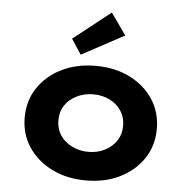

<svg xmlns="http://www.w3.org/2000/svg" viewBox="-56 -857 892 921"><g transform="rotate(5 390.5 -396.5)"><path d="M391.5 10Q298.8 10 227 -25.8Q155.1 -61.6 113.9 -123.6Q72.6 -185.7 72.6 -265.9Q72.6 -346 113.9 -408.1Q155.1 -470.2 227 -506Q298.8 -541.7 391.5 -541.7Q483.8 -541.7 555.3 -506Q626.9 -470.2 667.9 -408.1Q708.9 -346 708.9 -265.9Q708.9 -185.7 667.9 -123.6Q626.9 -61.6 555.3 -25.8Q483.8 10 391.5 10ZM391.5 -127.6Q435 -127.6 470.3 -145.7Q505.6 -163.7 526.3 -195Q546.9 -226.4 546.5 -265.9Q546.9 -306.4 526.3 -338Q505.6 -369.6 470.3 -387.1Q435 -404.7 391.5 -404.7Q348 -404.7 311.6 -386.6Q275.2 -368.6 254.9 -337.8Q234.5 -307 235 -265.9Q234.5 -226.4 254.9 -195Q275.2 -163.7 311.6 -145.7Q348 -127.6 391.5 -127.6ZM314 -588.8 266.2 -661.6 445.4 -803.2 519 -698.9Z"/></g></svg>

Font: Lexend Exa
Style: Regular
Weight: 400
Designer: Bonnie Shaver-Troup, Thomas Jockin
Foundry: Lexend
Version: Version 1.007